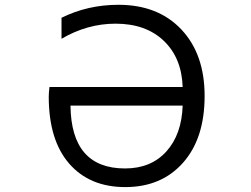

<svg xmlns="http://www.w3.org/2000/svg" viewBox="-20 -762 1040 794"><path d="M735.4 -325.2H271.5Q274.4 -65.4 497.1 -65.4Q604.5 -65.4 668 -135.7Q731.4 -206.1 735.4 -325.2ZM234.4 -601.6V-688.5Q342.8 -742.2 469.7 -742.2Q633.8 -742.2 730 -640.1Q826.2 -538.1 826.2 -365.2Q826.2 -189.5 736.8 -88.9Q647.5 11.7 498 11.7Q350.6 11.7 266.1 -85.4Q181.6 -182.6 181.6 -362.3Q181.6 -377.9 184.6 -402.3H735.4Q731.4 -522.5 657.2 -593.3Q583 -664.1 458 -664.1Q340.8 -664.1 234.4 -601.6Z"/></svg>

Font: GenEi Gothic M Regular
Style: Regular
Weight: 400
Designer: o_tamon (Modified); [Source Han Sans]
Ryoko NISHIZUKA  (kana & ideographs); Paul D. Hunt (Latin, Greek & Cyrillic); Wenl
Version: Version 1.1a;Original Version 1.004